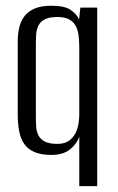

<svg xmlns="http://www.w3.org/2000/svg" viewBox="-20 -521 405 657"><path d="M251.3 116V-53.8Q243.3 -29.1 219.8 -10Q196.3 9.1 156.2 9.1Q121.4 9.1 98.8 -0.3Q76.3 -9.8 63.5 -27.7Q50.7 -45.5 45.7 -71.6Q40.7 -97.7 40.7 -131.2V-377.5Q40.7 -405.2 46.1 -427.8Q51.5 -450.3 64.6 -466.7Q77.7 -483 99.8 -492.2Q122 -501.4 155.6 -501.4Q202 -501.4 222.5 -486.6Q243 -471.9 250.6 -454.3L254.9 -495H312.6V116ZM176.6 -28.7Q202 -28.7 217.1 -40.2Q232.2 -51.7 239.7 -68.3Q247.2 -85 249.2 -101.6Q251.3 -118.1 251.3 -128.5V-355.2Q251.3 -372.2 249.8 -391.3Q248.3 -410.3 241.9 -426.4Q235.5 -442.6 220 -452.7Q204.5 -462.8 176.6 -462.8Q148.4 -462.8 133.3 -454.9Q118.2 -447 111.4 -433.2Q104.7 -419.4 103.7 -402.5Q102.7 -385.6 102.7 -367.3V-123.5Q102.7 -105.3 103.7 -88.4Q104.7 -71.5 111.4 -58Q118.2 -44.5 133.3 -36.6Q148.4 -28.7 176.6 -28.7Z"/></svg>

Font: Alumni Sans Thin
Style: Regular
Weight: 100
Designer: Robert E. Leuschke
Foundry: Robert E. Leuschke
Version: Version 1.018